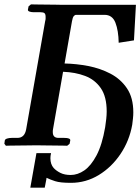

<svg xmlns="http://www.w3.org/2000/svg" viewBox="-21 -668 643 880"><path d="M585 -96Q572 -23 531.5 37.5Q491 98 432 134Q373 170 304 170Q255 170 232 162.5Q209 155 197 149Q193 147 193 147Q191 151 191 151H192Q192 152 190 161Q188 170 186.5 179.5Q185 189 184 192H118L146 34H213Q210 46 210 57Q210 85 225 102Q237 115 256 124.5Q275 134 303 134Q335 134 365.5 113Q396 92 421.5 44Q447 -4 461 -85Q464 -105 466 -123Q468 -141 468 -157Q468 -225 441 -264Q414 -303 369 -320Q324 -337 268 -339L222 -76Q221 -72 221 -68.5Q221 -65 221 -62Q221 -36 247 -36H273Q303 -36 301 -24L298 -9L287 0Q287 0 270.5 -0.5Q254 -1 230 -1Q206 -1 182.5 -1.5Q159 -2 146 -2Q131 -2 108 -1.5Q85 -1 61.5 -1Q38 -1 22 -0.5Q6 0 6 0L-1 -9L1 -24Q2 -30 11.5 -33Q21 -36 33 -36H59Q92 -36 99 -76L186 -571Q188 -578 188 -582.5Q188 -587 188 -591Q188 -603 183 -607.5Q178 -612 164 -612H134Q122 -612 114 -615Q106 -618 107 -624L110 -639L121 -648Q121 -648 140.5 -647.5Q160 -647 186 -647Q212 -647 234 -646.5Q256 -646 260 -646H602L593 -483L523 -472Q522 -528 508 -564Q494 -600 458 -600H328Q322 -600 317 -594Q312 -588 309 -571L275 -377Q328 -376 383 -365.5Q438 -355 485 -330.5Q532 -306 561 -263Q590 -220 590 -153Q590 -140 588.5 -125.5Q587 -111 585 -96Z"/></svg>

Font: Libertinus Serif SemiBold
Style: Italic
Weight: 600
Italic angle: -11.5°
Designer: Philipp H. Poll, Khaled Hosny
Foundry: Caleb Maclennan
Version: Version 7.051;RELEASE